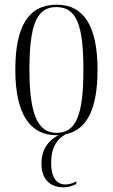

<svg xmlns="http://www.w3.org/2000/svg" viewBox="-20 -564 479 815"><path d="M219 10C222 10 225 10 228 10C187 31 156 69 156 130C156 198 193 231 249 231C269 231 287 226 304 217V206C286 216 270 219 258 219C220 219 197 189 197 128C197 61 223 25 259 6C348 -13 394 -99 394 -268C394 -451 337 -544 221 -544C101 -544 45 -453 45 -268C45 -78 109 10 219 10ZM220 0C140 0 105 -79 105 -268C105 -458 135 -534 219 -534C305 -534 334 -458 334 -268C334 -80 305 0 220 0Z"/></svg>

Font: Noto Serif Display ExtraCondensed Light
Style: Regular
Weight: 300
Width: 2
Designer: Monotype Design Team
Foundry: Monotype Imaging Inc.
Version: Version 2.009